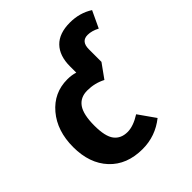

<svg xmlns="http://www.w3.org/2000/svg" viewBox="-209 -900 1057 1057"><g transform="rotate(-45 319.5 -371.0)"><path d="M504 -759Q580 -759 639 -721L593 -623Q557 -642 525 -642Q474 -642 474 -581V-483L415 -401Q365 -427 307 -427Q253 -427 225.5 -388Q198 -349 198 -262Q198 -178 225 -143Q252 -108 303 -108Q348 -108 405 -144L474 -46Q395 17 295 17Q173 17 102.5 -58.5Q32 -134 32 -261Q32 -387 100 -467.5Q168 -548 273 -548Q307 -548 334 -539V-588Q334 -670 377 -714.5Q420 -759 504 -759Z"/></g></svg>

Font: FiraGO
Style: Bold
Weight: 700
Designer: bBox Type
Foundry: bBox Type GmbH
Version: Version 1.001;PS 001.001;hotconv 1.0.88;makeotf.lib2.5.64775